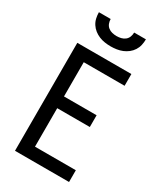

<svg xmlns="http://www.w3.org/2000/svg" viewBox="-233 -1043 965 1132"><g transform="rotate(30 250.0 -477.5)"><path d="M70 0V-735H438V-655H160V-422H382V-342H160V-80H438V0ZM250 -815Q230 -815 210 -818Q190 -821 171.5 -828.5Q153 -836 137 -848.5Q121 -861 110 -878Q99 -895 94.5 -915Q90 -935 90 -955H170Q170 -940 175.5 -925.5Q181 -911 193 -901.5Q205 -892 220 -888.5Q235 -885 250 -885Q265 -885 280 -888.5Q295 -892 307 -901.5Q319 -911 324.5 -925.5Q330 -940 330 -955H410Q410 -935 405.5 -915Q401 -895 390 -878Q379 -861 363 -848.5Q347 -836 328.5 -828.5Q310 -821 290 -818Q270 -815 250 -815Z"/></g></svg>

Font: Iosevka SS04 Medium
Style: Regular
Weight: 500
Monospace: yes
Designer: Belleve Invis
Foundry: Belleve Invis
Version: Version 19.0.0; ttfautohint (v1.8.4)